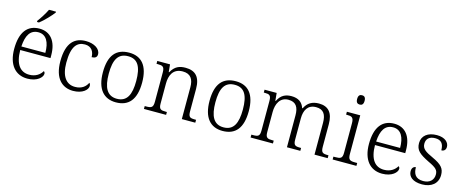

<svg xmlns="http://www.w3.org/2000/svg" viewBox="-42 -1411 4979 2066"><g transform="rotate(15 2448.0 -378.0)"><path d="M221 -619V-606H243C291 -642 365 -721 390 -756V-766H312C291 -721 250 -657 221 -619ZM277 10C388 10 443 -50 443 -87C443 -101 437 -110 429 -114C405 -72 358 -36 286 -36C186 -36 126 -110 125 -268H462V-299C462 -457 388 -544 268 -544C134 -544 59 -451 59 -263C59 -89 142 10 277 10ZM394 -308H127C134 -431 175 -503 266 -503C355 -503 394 -425 394 -308Z M786 10C893 10 948 -46 948 -86C948 -101 944 -112 935 -120C913 -73 869 -37 797 -37C698 -36 639 -114 639 -265C639 -448 696 -506 783 -506C858 -506 887 -452 887 -392C926 -393 946 -407 946 -439C946 -503 872 -544 785 -544C664 -544 573 -477 573 -264C573 -73 664 10 786 10Z M1263 10C1407 10 1483 -80 1483 -268C1483 -457 1403 -544 1267 -544C1121 -544 1046 -455 1046 -268C1046 -80 1128 10 1263 10ZM1264 -30C1155 -30 1111 -115 1111 -268C1111 -425 1154 -504 1266 -504C1373 -504 1417 -427 1417 -268C1417 -118 1377 -30 1264 -30Z M1575 0H1822V-32H1812C1755 -32 1733 -38 1733 -102V-326C1733 -414 1766 -498 1875 -498C1965 -498 1997 -442 1997 -354V0H2147V-32H2137C2079 -32 2061 -39 2061 -105V-353C2061 -485 2004 -544 1895 -544C1826 -544 1776 -525 1735 -452H1730L1722 -536H1580V-504H1595C1646 -504 1669 -497 1669 -433V-105C1669 -39 1647 -32 1589 -32H1575Z M2451 10C2595 10 2671 -80 2671 -268C2671 -457 2591 -544 2455 -544C2309 -544 2234 -455 2234 -268C2234 -80 2316 10 2451 10ZM2452 -30C2343 -30 2299 -115 2299 -268C2299 -425 2342 -504 2454 -504C2561 -504 2605 -427 2605 -268C2605 -118 2565 -30 2452 -30Z M2763 0H3012V-32H3001C2944 -32 2921 -38 2921 -102V-326C2921 -417 2959 -498 3052 -498C3137 -498 3168 -446 3168 -354V0H3317V-32H3309C3251 -32 3232 -39 3232 -105V-340C3232 -427 3267 -498 3361 -498C3444 -498 3475 -446 3475 -354V0H3622V-32H3616C3559 -32 3539 -39 3539 -105V-355C3539 -483 3485 -544 3380 -544C3306 -544 3254 -514 3223 -449H3217C3197 -510 3151 -544 3074 -544C3009 -544 2957 -521 2923 -450H2918L2910 -536H2775V-504H2785C2836 -504 2857 -497 2857 -433V-105C2857 -39 2838 -32 2780 -32H2763Z M3805 -646C3828 -646 3846 -658 3846 -698C3846 -738 3828 -750 3805 -750C3781 -750 3763 -738 3763 -698C3763 -658 3781 -646 3805 -646ZM3677 0H3942V-32H3921C3863 -32 3841 -39 3841 -105V-536H3692V-504H3702C3753 -504 3777 -497 3777 -431V-102C3777 -38 3755 -32 3697 -32H3677Z M4229 10C4340 10 4395 -50 4395 -87C4395 -101 4389 -110 4381 -114C4357 -72 4310 -36 4238 -36C4138 -36 4078 -110 4077 -268H4414V-299C4414 -457 4340 -544 4220 -544C4086 -544 4011 -451 4011 -263C4011 -89 4094 10 4229 10ZM4346 -308H4079C4086 -431 4127 -503 4218 -503C4307 -503 4346 -425 4346 -308Z M4674 10C4778 10 4848 -45 4848 -140C4848 -213 4815 -251 4711 -299C4626 -338 4586 -363 4586 -420C4586 -471 4616 -507 4686 -507C4749 -507 4781 -474 4781 -398C4813 -398 4830 -418 4830 -449C4830 -497 4787 -544 4694 -544C4594 -544 4529 -494 4529 -412C4529 -332 4572 -298 4681 -244C4771 -202 4792 -179 4792 -130C4792 -72 4752 -28 4677 -28C4590 -28 4564 -80 4564 -152C4545 -152 4520 -138 4520 -96C4520 -37 4569 10 4674 10Z"/></g></svg>

Font: Noto Serif Tamil Light
Style: Italic
Weight: 300
Italic angle: -12°
Designer: Indian Type Foundry, Tom Grace, and the Monotype Design Team
Foundry: Monotype Imaging Inc.
Version: Version 2.003